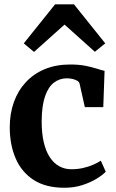

<svg xmlns="http://www.w3.org/2000/svg" viewBox="-20 -874 548 905"><path d="M26 -273.2Q25.9 -338.5 45.4 -392.8Q64.9 -447 102 -486.8Q139 -526.6 191.7 -548.3Q244.4 -570 310.5 -570Q352.2 -570 382.9 -563.8Q413.6 -557.7 435.7 -550.5Q457.8 -543.3 472.9 -540L466.8 -369.1H379.9L355.2 -479.2Q353.4 -488 343.6 -493.6Q333.8 -499.3 320.7 -502.1Q307.7 -504.9 296 -504.9Q260.8 -504.9 234.1 -484.5Q207.5 -464.1 192.2 -419.8Q176.9 -375.6 176.4 -303.1Q176.3 -246.4 186.2 -203.8Q196.2 -161.1 214.7 -133Q233.2 -104.8 259 -90.5Q284.8 -76.3 315.5 -76.3Q346.4 -76.3 372.2 -82.3Q398 -88.3 419 -97.5Q439.9 -106.7 455.3 -116.5L478.5 -64.7Q464.7 -49.8 436.2 -32.1Q407.7 -14.4 368.6 -1.7Q329.5 11 283.8 11Q195.2 11 138.2 -26.1Q81.2 -63.3 53.7 -127.6Q26.1 -192 26 -273.2ZM239.7 -853.6H328.7L476.1 -669.6L427.1 -629.9L284.2 -758.1L140.3 -629.2L92.1 -669.6Z"/></svg>

Font: Merriweather 7pt Light
Style: Regular
Weight: 300
Designer: Eben Sorkin
Foundry: Eben Sorkin
Version: Version 2.200;gftools[0.9.31]